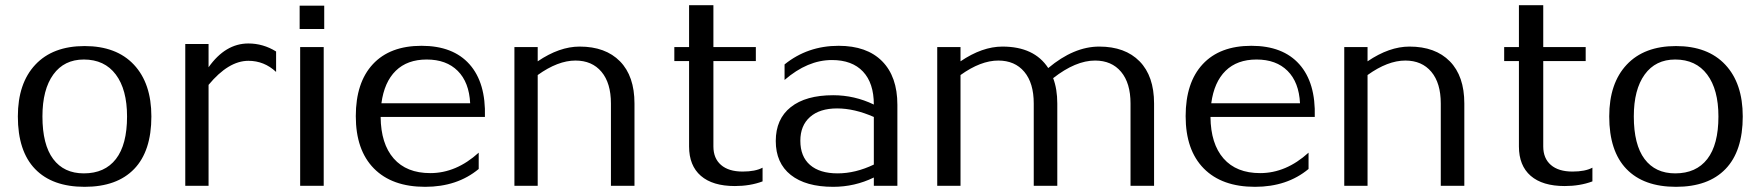

<svg xmlns="http://www.w3.org/2000/svg" viewBox="-20 -718 6805 742"><path d="M49 -268Q49 -396 116.5 -468Q184 -540 307 -540Q430 -540 497.5 -468Q565 -396 565 -268Q565 -134 498.5 -65Q432 4 307 4Q182 4 115.5 -65Q49 -134 49 -268ZM304 -48Q385 -48 428 -103.5Q471 -159 471 -268Q471 -372 427.5 -430Q384 -488 304 -488Q228 -488 186 -430Q144 -372 144 -268Q144 -159 185.5 -103.5Q227 -48 304 -48Z M786 0H696V-548H786V-458Q851 -550 940 -550Q997 -550 1047 -519V-440Q1001 -483 940 -483Q863 -483 786 -390Z M1231 0H1140V-536H1231ZM1138 -606V-696H1233V-606Z M1355 -269Q1355 -399 1421 -470Q1487 -541 1609 -541Q1731 -541 1794.5 -469.5Q1858 -398 1854 -266H1451Q1452 -162 1501.5 -105.5Q1551 -49 1643 -49Q1743 -49 1830 -128V-65Q1747 4 1623 4Q1495 4 1425 -67Q1355 -138 1355 -269ZM1454 -319H1797Q1793 -400 1749 -444Q1705 -488 1629 -488Q1554 -488 1509.5 -444.5Q1465 -401 1454 -319Z M2058 0H1968V-536H2058V-481Q2142 -538 2220 -538Q2320 -538 2376 -481Q2432 -424 2432 -318V0H2341V-318Q2341 -397 2304.5 -440.5Q2268 -484 2204 -484Q2136 -484 2058 -428Z M2927 -17Q2879 1 2820 1Q2734 1 2688.5 -38.5Q2643 -78 2643 -152V-482H2586V-536H2643V-698H2737V-536H2901V-482H2737V-152Q2737 -106 2766.5 -80.5Q2796 -55 2850 -55Q2899 -55 2927 -70Z M3200 4Q3094 4 3036 -42Q2978 -88 2978 -173Q2978 -258 3036 -304Q3094 -350 3200 -350Q3282 -350 3357 -314Q3357 -397 3315 -441.5Q3273 -486 3195 -486Q3101 -486 3012 -409V-469Q3101 -541 3221 -541Q3330 -541 3389 -481.5Q3448 -422 3448 -313V0H3357V-32Q3283 4 3200 4ZM3073 -174Q3073 -113 3110.5 -80.5Q3148 -48 3217 -48Q3286 -48 3357 -82V-266Q3282 -299 3215 -299Q3148 -299 3110.5 -266Q3073 -233 3073 -174Z M3692 0H3602V-536H3692V-481Q3776 -538 3854 -538Q3977 -538 4031 -455Q4130 -538 4228 -538Q4328 -538 4384 -481Q4440 -424 4440 -318V0H4349V-318Q4349 -397 4312.5 -440.5Q4276 -484 4212 -484Q4137 -484 4050 -416Q4066 -374 4066 -318V0H3975V-318Q3975 -397 3938.5 -440.5Q3902 -484 3838 -484Q3770 -484 3692 -428Z M4562 -269Q4562 -399 4628 -470Q4694 -541 4816 -541Q4938 -541 5001.5 -469.5Q5065 -398 5061 -266H4658Q4659 -162 4708.5 -105.5Q4758 -49 4850 -49Q4950 -49 5037 -128V-65Q4954 4 4830 4Q4702 4 4632 -67Q4562 -138 4562 -269ZM4661 -319H5004Q5000 -400 4956 -444Q4912 -488 4836 -488Q4761 -488 4716.5 -444.5Q4672 -401 4661 -319Z M5265 0H5175V-536H5265V-481Q5349 -538 5427 -538Q5527 -538 5583 -481Q5639 -424 5639 -318V0H5548V-318Q5548 -397 5511.5 -440.5Q5475 -484 5411 -484Q5343 -484 5265 -428Z M6134 -17Q6086 1 6027 1Q5941 1 5895.5 -38.5Q5850 -78 5850 -152V-482H5793V-536H5850V-698H5944V-536H6108V-482H5944V-152Q5944 -106 5973.5 -80.5Q6003 -55 6057 -55Q6106 -55 6134 -70Z M6199 -268Q6199 -396 6266.5 -468Q6334 -540 6457 -540Q6580 -540 6647.5 -468Q6715 -396 6715 -268Q6715 -134 6648.5 -65Q6582 4 6457 4Q6332 4 6265.5 -65Q6199 -134 6199 -268ZM6454 -48Q6535 -48 6578 -103.5Q6621 -159 6621 -268Q6621 -372 6577.5 -430Q6534 -488 6454 -488Q6378 -488 6336 -430Q6294 -372 6294 -268Q6294 -159 6335.5 -103.5Q6377 -48 6454 -48Z"/></svg>

Font: RIT Lekha
Style: Regular
Weight: 400
Designer: Rahul Radhakrishnan
Version: 1.0